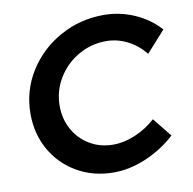

<svg xmlns="http://www.w3.org/2000/svg" viewBox="-80 -789 883 880"><g transform="rotate(-10 361.5 -349.5)"><path d="M717 -596 629 -498Q595 -541 547.5 -565Q500 -589 449 -589Q379 -589 319 -554.5Q259 -520 223.5 -461Q188 -402 188 -332Q188 -272 215.5 -222.5Q243 -173 291.5 -144.5Q340 -116 400 -116Q450 -116 502.5 -138Q555 -160 598 -199L669 -111Q608 -55 531.5 -22.5Q455 10 381 10Q286 10 210.5 -33.5Q135 -77 92.5 -152Q50 -227 50 -320Q50 -427 105.5 -516Q161 -605 254.5 -657Q348 -709 458 -709Q533 -709 601.5 -679Q670 -649 717 -596Z"/></g></svg>

Font: TypoPRO Montserrat Alternates
Style: Italic
Weight: 500
Italic angle: -11.3°
Designer: Julieta Ulanovsky
Foundry: Julieta Ulanovsky
Version: Version 6.001